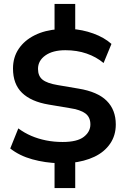

<svg xmlns="http://www.w3.org/2000/svg" viewBox="-20 -840 640 975"><path d="M257 115V-33L281 -11Q209 -13 144 -31Q79 -49 32 -86L73 -188Q104 -165 139 -150Q174 -135 214 -127Q254 -119 298 -119Q372 -119 405.5 -145Q439 -171 439 -208Q439 -245 413.5 -264Q388 -283 334 -291L227 -309Q138 -324 92 -368.5Q46 -413 46 -492Q46 -549 75 -592Q104 -635 156 -661Q208 -687 278 -692L257 -677V-820H362V-677L340 -693Q398 -690 453.5 -670Q509 -650 546 -617L506 -520Q469 -551 420 -568Q371 -585 312 -585Q248 -585 210.5 -558.5Q173 -532 173 -490Q173 -454 196 -435.5Q219 -417 273 -408L379 -390Q476 -374 522 -328Q568 -282 568 -208Q568 -152 539 -110Q510 -68 459.5 -44Q409 -20 342 -13L362 -34V115Z"/></svg>

Font: Nunito Sans 7pt
Style: Bold
Weight: 700
Designer: Vernon Adams
Foundry: Vernon Adams
Version: Version 3.101;gftools[0.9.27]